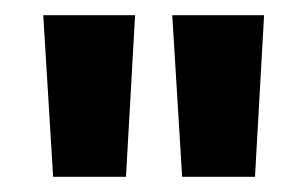

<svg xmlns="http://www.w3.org/2000/svg" viewBox="-20 -819 406 253"><path d="M37 -799H158L146 -586H50ZM207 -799H328L316 -586H220Z"/></svg>

Font: Parkinsans SemiBold
Style: Regular
Weight: 600
Designer: Red Stone, Indian Type Foundry
Foundry: Indian Type Foundry
Version: Version 1.000